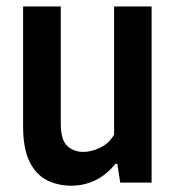

<svg xmlns="http://www.w3.org/2000/svg" viewBox="-20 -565 544 594"><path d="M200.5 9.5Q158.5 9.5 124.8 -7.8Q91 -25 71.2 -65.2Q51.5 -105.5 51.5 -174V-545H168V-182.5Q168 -132.5 187.8 -113.8Q207.5 -95 238.5 -95Q260.5 -95 288 -107.2Q315.5 -119.5 333 -148V-545H449V0H352L343 -58H337Q309.5 -24 274.8 -7.2Q240 9.5 200.5 9.5Z"/></svg>

Font: Encode Sans Condensed SemiBold
Style: Regular
Weight: 600
Width: 3
Designer: Multiple Designers
Foundry: Impallari Type
Version: Version 3.000; ttfautohint (v1.8.3) -l 8 -r 50 -G 200 -x 14 